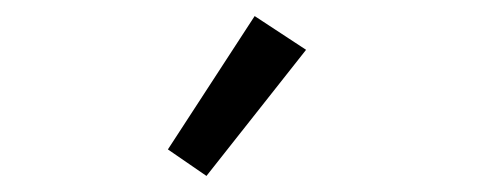

<svg xmlns="http://www.w3.org/2000/svg" viewBox="-20 -792 600 239"><path d="M237 -573 189 -606 297 -772 361 -730Z"/></svg>

Font: Ubuntu Sans Mono
Style: Regular
Weight: 400
Monospace: yes
Designer: Dalton Maag Ltd
Foundry: Dalton Maag Ltd
Version: Version 1.006